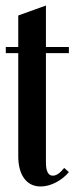

<svg xmlns="http://www.w3.org/2000/svg" viewBox="-20 -665 269 694"><path d="M127 9Q89 9 67.5 -20Q46 -49 46 -101V-473H1V-495H46V-609L146 -645V-495H229V-473H146V-78Q146 -30 171 -30Q190 -30 212 -58L229 -43Q210 -20 182 -5.5Q154 9 127 9Z"/></svg>

Font: Moniqa Extra Bold Narrow Heading
Style: Regular
Weight: 800
Width: 4
Designer: Rajesh Rajput
Foundry: Rajesh Rajput
Version: Version 1.000;December 15, 2022;FontCreator 14.0.0.2794 32-b